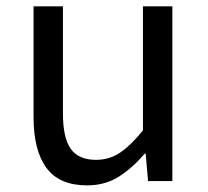

<svg xmlns="http://www.w3.org/2000/svg" viewBox="-20 -563 647 597"><path d="M250.7 13.4Q164.6 13.4 124.5 -40.9Q84.3 -95.1 84.3 -199.3V-543.4H175.7V-210.3Q175.7 -134.6 199.9 -100.3Q224.2 -66 278.3 -66Q319.9 -66 353 -88.1Q386 -110.1 424.5 -157.6V-543.4H515.9V0H440.4L432.9 -85.3H430.1Q392.1 -40.9 349.5 -13.7Q306.9 13.4 250.7 13.4Z"/></svg>

Font: Noto Sans HK Thin
Style: Regular
Weight: 100
Designer: Ryoko NISHIZUKA 西塚涼子 (kana, bopomofo & ideographs); Paul D. Hunt (Latin, Greek & Cyrillic); Sandoll Communications 산돌커뮤니
Foundry: Adobe
Version: Version 2.004-H2;hotconv 1.0.118;makeotfexe 2.5.65603